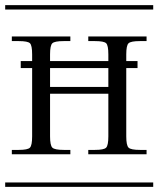

<svg xmlns="http://www.w3.org/2000/svg" viewBox="-29 -728 617 748"><path d="M567.9 -690.9H-8.8V-708H567.9ZM567.9 0H-8.8V-17.1H567.9ZM51.8 -462.9V-490.2H96.2V-516.1Q96.2 -551.3 87.6 -559.6Q79.1 -567.9 43.9 -567.9H17.1V-585.9H245.1V-567.9H219.2Q183.6 -567.9 174.8 -559.3Q166 -550.8 166 -516.1V-490.2H393.1V-516.1Q393.1 -551.3 384.5 -559.6Q376 -567.9 340.8 -567.9H314.9V-585.9H542V-567.9H516.1Q480.5 -567.9 471.7 -559.3Q462.9 -550.8 462.9 -516.1V-490.2H506.8V-462.9H462.9V-196.8Q462.9 -161.6 471.9 -152.8Q481 -144 516.1 -144H542V-127H314.9V-144H340.8Q376 -144 384.5 -152.8Q393.1 -161.6 393.1 -196.8V-362.8H166V-196.8Q166 -161.6 175 -152.8Q184.1 -144 219.2 -144H245.1V-127H17.1V-144H43.9Q79.1 -144 87.6 -152.8Q96.2 -161.6 96.2 -196.8V-462.9ZM393.1 -462.9H166V-389.2H393.1Z"/></svg>

Font: FoglihtenFr01
Style: Regular
Weight: 500
Version: Version 0.68